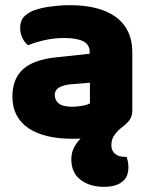

<svg xmlns="http://www.w3.org/2000/svg" viewBox="-20 -521 584 743"><path d="M252 -501Q306 -501 350.5 -490Q395 -479 426.5 -456.5Q458 -434 475 -399.5Q492 -365 492 -318V-94Q492 -69 479 -53.5Q466 -38 449 -26Q432 -12 421.5 3.5Q411 19 411 42Q411 62 425 74Q439 86 465 86H470Q473 95 475 105Q477 115 477 128Q477 142 472.5 155.5Q468 169 456.5 179.5Q445 190 427 196Q409 202 382 202Q327 202 291.5 174.5Q256 147 256 96Q256 69 267 49Q278 29 292 15Q284 16 276 16Q268 16 260 16Q207 16 164.5 6Q122 -4 91.5 -24Q61 -44 44.5 -75Q28 -106 28 -147Q28 -216 69 -253Q110 -290 196 -299L327 -313V-320Q327 -349 301.5 -361.5Q276 -374 228 -374Q191 -374 154.5 -366Q118 -358 89 -346Q76 -355 67 -373.5Q58 -392 58 -412Q58 -438 70.5 -453.5Q83 -469 109 -480Q138 -491 177.5 -496Q217 -501 252 -501ZM260 -108Q277 -108 297.5 -111.5Q318 -115 328 -121V-201L256 -195Q228 -193 210 -183Q192 -173 192 -153Q192 -133 207.5 -120.5Q223 -108 260 -108Z"/></svg>

Font: Baloo Bhaina 2 ExtraBold
Style: Regular
Weight: 800
Designer: Yesha Goshar, Manish Minz, Shuchita Grover and Ek Type
Foundry: Ek Type
Version: Version 1.640;hotconv 1.0.111;makeotfexe 2.5.65597; ttfautoh